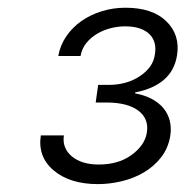

<svg xmlns="http://www.w3.org/2000/svg" viewBox="-20 -825 471 487"><path d="M83.5 -481.5H142Q137.4 -449.2 162.3 -428.3Q187.1 -407.7 230.5 -407.7Q254.3 -407.7 274.9 -413.4Q295.5 -419 312.5 -431.1Q346.6 -455.3 352.3 -487.6Q355.5 -505.7 350 -519.9Q344.5 -534.1 331.1 -544.2Q317.8 -554.3 297.4 -559.7Q277 -565 250.4 -565H222.7L229 -609.7H255.7Q279.1 -609.7 299 -615.4Q318.9 -621.1 335.2 -632.1Q367.9 -654.1 372.5 -685Q375.7 -701 372.5 -714.5Q369.3 -728 359.9 -737.6Q350.5 -747.2 334.9 -752.7Q319.2 -758.2 297.2 -758.2Q279.8 -758.2 261.2 -753.6Q242.5 -748.9 226.6 -739.5Q210.6 -730.1 199 -715.9Q187.5 -701.7 184.3 -682.9H127.8Q132.8 -710.6 148.3 -733.1Q163.7 -755.7 186.6 -771.7Q209.5 -787.6 238.1 -796.5Q266.7 -805.4 297.9 -805.4Q366.5 -805.4 401.6 -771.3Q437.5 -736.5 429 -684.3Q422.6 -645.6 395.6 -622.5Q368.6 -599.4 322.8 -590.6V-588.1Q346.6 -583.8 364.7 -574.2Q382.8 -564.6 394.4 -550.8Q405.9 -536.9 410.5 -519.2Q415.1 -501.4 411.9 -480.5Q406.6 -448.5 388.1 -425.2Q369.7 -402 343.9 -387.1Q318.2 -372.2 287.8 -365.1Q257.5 -358 228.3 -358Q157.3 -358 116.1 -392.8Q75.3 -427.2 83.5 -481.5Z"/></svg>

Font: Inter P Light
Style: Italic
Weight: 300
Italic angle: 9.39999°
Designer: Rasmus Andersson
Foundry: rsms
Version: Version 3.018;git-588b23468